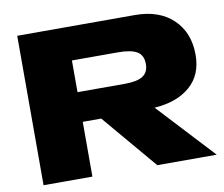

<svg xmlns="http://www.w3.org/2000/svg" viewBox="-81 -850 1108 949"><g transform="rotate(-10 473.0 -375.0)"><path d="M63 0V-750H653.8Q774.9 -750 845 -683.1Q915 -616.2 915 -504.9Q915 -403.8 849.1 -346.7Q783.2 -289.6 669.9 -282.2L932.1 0H633.8L400.9 -274.9H308.1V0ZM545.9 -423.8Q607.4 -423.8 636.2 -442.4Q665 -460.9 665 -502.9Q665 -546.4 635 -564.7Q605 -583 539.1 -583H308.1V-423.8Z"/></g></svg>

Font: Mattone
Style: Bold
Weight: 700
Width: 6
Designer: Nunzio Mazzaferro
Foundry: Collletttivo
Version: Version 2.000;Glyphs 3.2 (3217)